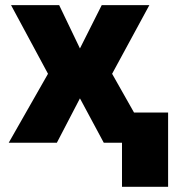

<svg xmlns="http://www.w3.org/2000/svg" viewBox="-20 -550 668 740"><path d="M288.1 -363.3 372.1 -530.3H555.7L412.1 -265.6L496.6 -116.2H627.9V169.9H450.2V0H379.9L288.1 -170.9L199.2 0H13.7L165 -265.6L22.5 -530.3H208Z"/></svg>

Font: Pretendard GOV Black
Style: Regular
Weight: 900
Designer: Base glyphs from Inter by Rasmus Andersson; Hangeul glyphs from Noto Sans CJK(Source Han Sans) by Jang Soo-young and Kan
Foundry: Kil Hyung-jin
Version: Version 1.309